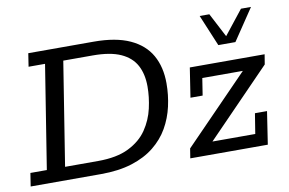

<svg xmlns="http://www.w3.org/2000/svg" viewBox="-68 -732 1280 850"><g transform="rotate(-10 572.0 -307.0)"><path d="M5.9 0 15.1 -59.3H89L162.8 -523.7H88.8L97.9 -583H391.9Q491.3 -583 554.3 -554.1Q617.4 -525.2 647.4 -472.1Q677.4 -419 677.4 -345.9Q677.4 -293.2 666 -242.6Q654.5 -191.9 629.6 -148.3Q604.6 -104.6 563.1 -71.2Q521.6 -37.7 461.9 -18.9Q402.2 0 321.7 0ZM171 -59.3H319.1Q404 -59.3 457.6 -86Q511.3 -112.6 540.4 -155.6Q569.5 -198.6 580.8 -248.7Q592.2 -298.9 592.2 -346.3Q592.2 -402 571.1 -441.5Q549.9 -481.1 502.9 -502.4Q455.8 -523.7 377.1 -523.7H244.8ZM723.4 0 730.3 -43.4 1042.3 -364.1 1055.4 -341H837.5L825.5 -264.2H770.8L791.2 -396.7H1127.5L1120.2 -352.1L808.2 -30.8L798.4 -56.3H1025.4L1040 -147.1H1094.3L1071.9 0ZM932.7 -472.2 873.7 -613.5H917.2L973.7 -505.1L1059.4 -613.5H1104.5L1009.5 -472.2Z"/></g></svg>

Font: Rokkitt SemiBold
Style: Italic
Weight: 600
Italic angle: -9°
Designer: Vernon Adams
Foundry: Vernon Adams
Version: Version 3.103